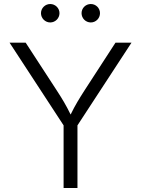

<svg xmlns="http://www.w3.org/2000/svg" viewBox="-20 -941 706 961"><path d="M298.3 0H367.7V-313.5L638.2 -727.5H558.1L403.8 -489.7C378.4 -450.2 356.4 -415 333.5 -367.7C311 -414.1 289.6 -449.2 263.2 -489.7L108.4 -727.5H27.8L298.3 -313.5ZM434.6 -828.6C460 -828.6 480.5 -849.6 480.5 -875C480.5 -900.4 460 -920.9 434.6 -920.9C408.7 -920.9 388.2 -900.4 388.2 -875C388.2 -849.6 408.7 -828.6 434.6 -828.6ZM231.4 -828.6C256.8 -828.6 277.8 -849.6 277.8 -875C277.8 -900.4 256.8 -920.9 231.4 -920.9C206.1 -920.9 185.1 -900.4 185.1 -875C185.1 -849.6 206.1 -828.6 231.4 -828.6Z"/></svg>

Font: Raveo Light
Style: Regular
Weight: 300
Designer: Jakub Foglar, Rasmus Andersson (Inter)
Foundry: Jakubfoglar.com
Version: Version 1.100;Glyphs 3.2.3 (3260)